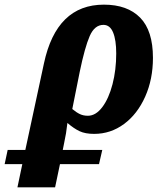

<svg xmlns="http://www.w3.org/2000/svg" viewBox="-122 -566 707 826"><path d="M154 49 148 79H318L304 140H136L115 240H-47L-26 140H-102L-89 79H-13L67 -293Q121 -546 325 -546Q426 -546 481 -490Q536 -434 536 -317Q536 -225 502.5 -150Q469 -75 411.5 -32.5Q354 10 283 10Q245 10 220.5 -1.5Q196 -13 168 -37Q163 9 154 49ZM189 -97Q207 -82 222 -75Q237 -68 256 -68Q290 -68 318 -105Q346 -142 362 -203.5Q378 -265 378 -336Q378 -394 364.5 -426.5Q351 -459 323 -459Q285 -459 264 -411Q243 -363 221 -257Z"/></svg>

Font: Noto Serif NarrowExtraBold
Style: Italic
Weight: 800
Width: 4
Italic angle: -12°
Designer: Monotype Design Team
Foundry: Monotype Imaging Inc.
Version: Version 1.001